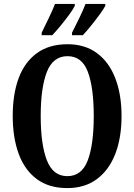

<svg xmlns="http://www.w3.org/2000/svg" viewBox="-20 -951 686 981"><path d="M324 10Q230 10 168 -36Q106 -82 75.5 -165Q45 -248 45 -359Q45 -470 75.5 -552Q106 -634 168.5 -679.5Q231 -725 325 -725Q414 -725 475.5 -679.5Q537 -634 569 -551.5Q601 -469 601 -358Q601 -247 569 -164.5Q537 -82 475 -36Q413 10 324 10ZM324 -51Q398 -51 428.5 -132Q459 -213 459 -358Q459 -503 429 -583.5Q399 -664 325 -664Q251 -664 219.5 -583.5Q188 -503 188 -358Q188 -213 219.5 -132Q251 -51 324 -51ZM348 -784Q366 -820 385 -858.5Q404 -897 417 -931H518V-921Q509 -904 488.5 -876Q468 -848 445 -819.5Q422 -791 403 -771H348ZM193 -784Q210 -820 229 -858.5Q248 -897 261 -931H362V-921Q354 -904 333.5 -876Q313 -848 289.5 -819.5Q266 -791 247 -771H193Z"/></svg>

Font: Noto Serif Armenian ExtraCondensed
Style: Bold
Weight: 700
Width: 2
Designer: Monotype Design Team
Foundry: Monotype Imaging Inc.
Version: Version 2.008; ttfautohint (v1.8.4.7-5d5b)